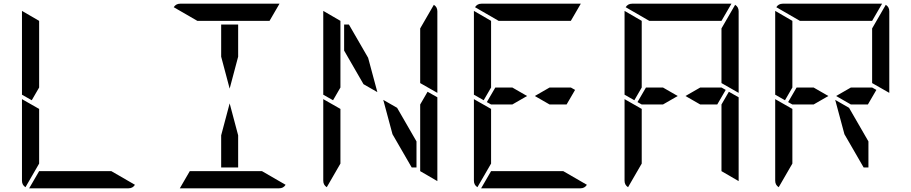

<svg xmlns="http://www.w3.org/2000/svg" viewBox="-20 -1020 4936 1040"><path d="M192 -218V-134L118 -6Q99 -18 99 -41V-483L192 -430ZM583 -93 711 -19Q699 0 676 0H140Q140 0 138 0L192 -93H195H226H362H454ZM99 -959Q99 -959 99 -961L192 -907V-905V-895V-887V-782V-578V-546L152 -477L99 -507Z M1178 -713V-887H1270V-713L1224 -540ZM1270 -287V-113H1178V-287L1224 -460ZM1049 -907 921 -981Q933 -1000 956 -1000H1492Q1492 -1000 1494 -1000L1440 -907H1437H1406H1270H1178ZM1399 -93 1527 -19Q1515 0 1492 0H956Q956 0 954 0L1008 -93H1011H1042H1178H1270Z M1844 -746V-887H1870L1974 -707L2024 -521L1949 -564ZM2296 -523 2349 -493V-41Q2349 -41 2349 -39L2256 -93V-95V-103V-113V-218V-454ZM1824 -218V-134L1750 -6Q1731 -18 1731 -41V-483L1824 -430ZM2330 -994Q2349 -982 2349 -959V-517L2256 -570V-607V-782V-866ZM2236 -254V-113H2210L2106 -293L2056 -479L2131 -436ZM1731 -959Q1731 -959 1731 -961L1824 -907V-905V-895V-887V-782V-578V-546L1784 -477L1731 -507Z M2835 -500 2755 -454H2660H2640L2617 -467L2663 -546H2755ZM3072 -546 3095 -533 3049 -454H2957L2877 -500L2957 -546ZM2640 -218V-134L2566 -6Q2547 -18 2547 -41V-483L2640 -430ZM2681 -907 2553 -981Q2565 -1000 2588 -1000H3124Q3124 -1000 3126 -1000L3072 -907H3069H3038H2902H2810ZM3031 -93 3159 -19Q3147 0 3124 0H2588Q2588 0 2586 0L2640 -93H2643H2674H2810H2902ZM2547 -959Q2547 -959 2547 -961L2640 -907V-905V-895V-887V-782V-578V-546L2600 -477L2547 -507Z M3651 -500 3571 -454H3476H3456L3433 -467L3479 -546H3571ZM3888 -546 3911 -533 3865 -454H3773L3693 -500L3773 -546ZM3928 -523 3981 -493V-41Q3981 -41 3981 -39L3888 -93V-95V-103V-113V-218V-454ZM3456 -218V-134L3382 -6Q3363 -18 3363 -41V-483L3456 -430ZM3962 -994Q3981 -982 3981 -959V-517L3888 -570V-607V-782V-866ZM3497 -907 3369 -981Q3381 -1000 3404 -1000H3940Q3940 -1000 3942 -1000L3888 -907H3885H3854H3718H3626ZM3363 -959Q3363 -959 3363 -961L3456 -907V-905V-895V-887V-782V-578V-546L3416 -477L3363 -507Z M4467 -500 4387 -454H4292H4272L4249 -467L4295 -546H4387ZM4704 -546 4727 -533 4681 -454H4589L4509 -500L4589 -546ZM4272 -218V-134L4198 -6Q4179 -18 4179 -41V-483L4272 -430ZM4778 -994Q4797 -982 4797 -959V-517L4704 -570V-607V-782V-866ZM4313 -907 4185 -981Q4197 -1000 4220 -1000H4756Q4756 -1000 4758 -1000L4704 -907H4701H4670H4534H4442ZM4684 -254V-113H4658L4554 -293L4504 -479L4579 -436ZM4179 -959Q4179 -959 4179 -961L4272 -907V-905V-895V-887V-782V-578V-546L4232 -477L4179 -507Z"/></svg>

Font: DSEG14 Modern
Style: Regular
Weight: 400
Designer: Keshikan(Twitter:@keshinomi_88pro)
Version: Version 0.46